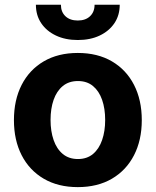

<svg xmlns="http://www.w3.org/2000/svg" viewBox="-20 -775 654 806"><path d="M306.6 10.5Q223.8 10.5 163.6 -24.8Q103.4 -60.1 70.9 -123.4Q38.5 -186.7 38.5 -270.7Q38.5 -355.3 70.9 -418.7Q103.4 -482.1 163.6 -517.4Q223.8 -552.7 306.6 -552.7Q389.6 -552.7 449.9 -517.4Q510.1 -482.1 542.6 -418.7Q575.2 -355.3 575.2 -270.7Q575.2 -186.7 542.6 -123.4Q510.1 -60.1 449.9 -24.8Q389.6 10.5 306.6 10.5ZM307.2 -107.4Q345.1 -107.4 370.4 -128.6Q395.7 -149.8 408.6 -187Q421.5 -224.1 421.5 -271.3Q421.5 -319.1 408.6 -356Q395.7 -392.8 370.4 -413.8Q345.1 -434.8 307.2 -434.8Q269.2 -434.8 243.6 -413.8Q218 -392.8 205.1 -356Q192.2 -319.1 192.2 -271.3Q192.2 -224.1 205.1 -187Q218 -149.8 243.6 -128.6Q269.2 -107.4 307.2 -107.4ZM306.5 -607Q254.5 -607 214.8 -625.8Q175.1 -644.6 152.9 -677.8Q130.7 -711 130.7 -755.1H235.7Q235.7 -724.8 254.8 -706.8Q273.8 -688.9 306.6 -688.9Q338.9 -688.9 357.9 -706.8Q377 -724.8 377 -755.1H482.6Q482.6 -711 460.4 -677.8Q438.1 -644.6 398.6 -625.8Q359.1 -607 306.5 -607Z"/></svg>

Font: GitLab Sans
Style: Regular
Weight: 400
Designer: Rasmus Andersson
Foundry: Modifications by GitLab B.V., manufactured by rsms
Version: Version 4.000;git-c8fb6b7